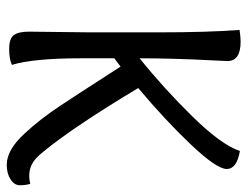

<svg xmlns="http://www.w3.org/2000/svg" viewBox="-100 -606 716 555"><g transform="rotate(90 257.5 -328.0)"><path d="M71 -54 73 -231V-431Q73 -572 66 -663Q86 -666 100 -666Q156 -666 156 -628Q156 -623 154 -585Q148 -471 148 -374Q234 -443 316 -526.5Q398 -610 416 -664Q468 -655 468 -626Q468 -597 398 -523Q328 -449 234 -370Q345 -185 417 -97Q429 -82 436 -76Q458 -55 488 -55Q500 -55 511 -58Q515 -44 515 -28Q515 -12 498 -1Q481 10 456 10Q413 10 366 -41Q324 -86 285 -145Q246 -204 214 -254Q182 -304 172 -319Q155 -306 148 -301V-203Q148 -68 167 -5Q151 3 121 3Q91 3 81 -10.5Q71 -24 71 -54Z"/></g></svg>

Font: Overlock
Style: Regular
Weight: 400
Designer: Dario Muhafara
Foundry: Dario Manuel Muhafara
Version: Version 1.002